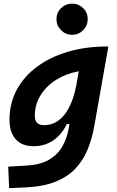

<svg xmlns="http://www.w3.org/2000/svg" viewBox="-20 -771 626 1026"><path d="M28.8 234.4 23.9 119.6 126.5 113.3Q201.2 108.4 246.6 79.8Q292 51.3 315.2 8.1Q338.4 -35.2 346.7 -82.5L351.1 -107.9H336.9Q309.6 -51.3 264.2 -20.5Q218.8 10.3 159.2 10.3Q97.7 10.3 64.2 -26.6Q30.8 -63.5 30.8 -130.4Q30.8 -219.7 69.8 -291.7Q108.9 -363.8 179.4 -415.5Q250 -467.3 344.5 -494.9Q439 -522.5 549.8 -522.5H559.1L483.9 -98.1Q471.7 -29.3 447.8 28.8Q423.8 86.9 382.3 130.6Q340.8 174.3 275.9 200.2Q210.9 226.1 116.7 230.5ZM400.9 -390.1Q333 -377.9 280 -344.5Q227.1 -311 196.5 -261.5Q166 -211.9 166 -152.3Q166 -102.1 215.3 -102.1Q278.8 -102.1 323.2 -156.7Q367.7 -211.4 387.7 -314.9ZM365.2 -585Q331.1 -585 306.4 -609.6Q281.7 -634.3 281.7 -668.5Q281.7 -703.6 306.4 -727.5Q331.1 -751.5 365.2 -751.5Q399.9 -751.5 424.3 -727.5Q448.7 -703.6 448.7 -668.5Q448.7 -634.3 424.3 -609.6Q399.9 -585 365.2 -585Z"/></svg>

Font: CaskaydiaCove NFP
Style: Bold Italic
Weight: 700
Italic angle: -10°
Designer: Aaron Bell
Foundry: Saja Typeworks
Version: Version 2111.001; VTT 6.35;Nerd Fonts 3.1.1